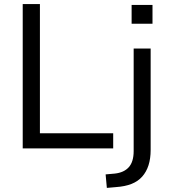

<svg xmlns="http://www.w3.org/2000/svg" viewBox="-20 -725 832 938"><path d="M91 0V-705H175V-74H533V0ZM623 -609V-701H725V-609ZM502 193 496 127 541 123Q586 118 609.5 91.5Q633 65 633 13V-488H716V7Q716 50 705.5 82.5Q695 115 674.5 138Q654 161 622.5 173.5Q591 186 547 189Z"/></svg>

Font: Nunito Sans 11pt
Style: Regular
Weight: 400
Version: Version 3.101;gftools[0.9.27]